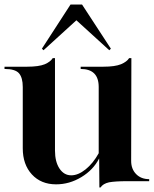

<svg xmlns="http://www.w3.org/2000/svg" viewBox="-33 -804 682 852"><path d="M160 -581 153 -588 280 -784H331L459 -588L452 -581L306 -714ZM408 28 407 -101Q381 -50 328 -18Q275 14 216 14Q149 14 108.5 -30Q68 -74 68 -146V-418Q68 -459 51.5 -478.5Q35 -498 -13 -498V-508H88Q139 -508 166 -519Q191 -530 201 -546H211V-136Q211 -86 231 -56Q251 -26 283 -26Q314 -26 347 -52.5Q380 -79 405 -124V-418Q405 -498 325 -498V-508H426Q477 -508 504 -519Q530 -530 540 -546H550L549 -90Q549 -54 571 -31.5Q593 -9 629 -9V0H530Q479 0 451 5Q424 11 413 28Z"/></svg>

Font: Gloock
Style: Regular
Weight: 400
Designer: Duarte Pinto
Foundry: Duarte Pinto
Version: Version 1.000